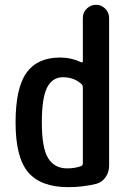

<svg xmlns="http://www.w3.org/2000/svg" viewBox="-20 -770 540 800"><path d="M242.2 -448.2Q198.2 -448.2 176.3 -405.3Q154.3 -362.3 154.3 -259.8Q154.3 -153.3 180.7 -110.8Q207 -68.4 259.8 -68.4Q292 -68.4 318.4 -78.1Q325.2 -81.1 325.2 -89.8V-406.2Q325.2 -414.1 319.3 -419.9Q288.1 -448.2 242.2 -448.2ZM264.6 9.8Q150.4 9.8 97.7 -51.8Q44.9 -113.3 44.9 -259.8Q44.9 -403.3 90.3 -466.8Q135.7 -530.3 230.5 -530.3Q276.4 -530.3 318.4 -510.7Q325.2 -507.8 325.2 -515.6V-695.3Q325.2 -718.8 341.8 -734.4Q358.4 -750 380.4 -750Q402.3 -750 418.5 -733.9Q434.6 -717.8 434.6 -695.3V-79.1Q434.6 -52.7 419.9 -31.7Q405.3 -10.7 380.9 -3.9Q324.2 9.8 264.6 9.8Z"/></svg>

Font: Rounded Mgen+ 1mn medium
Style: Regular
Weight: 500
Designer: [Source Han Sans]
Ryoko NISHIZUKA  (kana & ideographs); Paul D. Hunt (Latin, Greek & Cyrillic); Wenlong ZHANG  (bopomofo
Version: Version 1.059.20150602